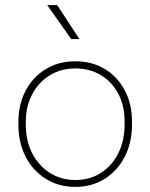

<svg xmlns="http://www.w3.org/2000/svg" viewBox="-20 -722 589 752"><path d="M275 10Q210 10 159.5 -21.5Q109 -53 80.5 -108Q52 -163 52 -235V-243Q52 -313 80.5 -367Q109 -421 159.5 -451.5Q210 -482 275 -482Q340 -482 390 -452Q440 -422 468.5 -368.5Q497 -315 497 -246V-235Q497 -163 468.5 -108Q440 -53 390 -21.5Q340 10 275 10ZM275 -17Q332 -17 375.5 -45Q419 -73 443.5 -122Q468 -171 468 -235V-246Q468 -308 443.5 -354.5Q419 -401 375.5 -427.5Q332 -454 275 -454Q219 -454 175 -427Q131 -400 106 -352.5Q81 -305 81 -243V-235Q81 -171 106 -122Q131 -73 175 -45Q219 -17 275 -17ZM259 -569 165 -702H204L291 -569Z"/></svg>

Font: SUSE Thin
Style: Regular
Weight: 250
Designer: Rene Bieder
Foundry: SUSE
Version: Version 1.000